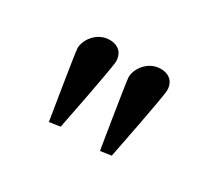

<svg xmlns="http://www.w3.org/2000/svg" viewBox="-60 -742 455 412"><g transform="rotate(30 168.0 -535.5)"><path d="M89 -426 116 -430C116 -430 149 -595 149 -611C149 -627 140 -644 114 -644C84 -644 63 -616 63 -594C63 -585 89 -426 89 -426ZM215 -427 242 -431C242 -431 275 -596 275 -612C275 -628 266 -645 240 -645C210 -645 189 -617 189 -595C189 -586 215 -427 215 -427Z"/></g></svg>

Font: Libertinus Serif Display
Style: Regular
Weight: 400
Designer: Philipp H. Poll, Khaled Hosny
Foundry: Caleb Maclennan
Version: Version 7.050;RELEASE